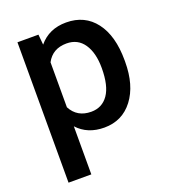

<svg xmlns="http://www.w3.org/2000/svg" viewBox="-135 -638 834 940"><g transform="rotate(-20 281.5 -167.5)"><path d="M523.4 -258.8Q523.4 -136.2 467.8 -63.2Q412.1 9.8 318.4 9.8Q231.4 9.8 179.2 -47.4V203.1H60.5V-528.3H169.9L174.8 -474.6Q227.1 -538.1 316.9 -538.1Q413.6 -538.1 468.5 -466.1Q523.4 -394 523.4 -266.1ZM405.3 -269Q405.3 -348.1 373.8 -394.5Q342.3 -440.9 283.7 -440.9Q210.9 -440.9 179.2 -380.9V-146.5Q211.4 -85 284.7 -85Q341.3 -85 373.3 -130.6Q405.3 -176.3 405.3 -269Z"/></g></svg>

Font: Roboto-o Medium
Style: Regular
Weight: 500
Designer: Google
Version: Version 2.134; 2016; ttfautohint (v1.6)